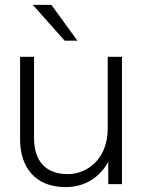

<svg xmlns="http://www.w3.org/2000/svg" viewBox="-20 -752 580 784"><path d="M119 -188V-520H62V-182C62 -72 122 12 247 12C332 12 389 -32 422 -91V0H478V-520H420V-229C420 -97 331 -41 257 -41C167 -41 119 -94 119 -188ZM114 -732 244 -586H296L190 -732Z"/></svg>

Font: Aspekta 250
Style: Regular
Weight: 250
Designer: Ivo Dolenc
Version: Version 2.000